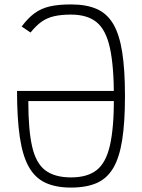

<svg xmlns="http://www.w3.org/2000/svg" viewBox="-20 -834 640 868"><path d="M301 -814Q370 -814 417 -793.5Q464 -773 492 -725.5Q520 -678 532.5 -598Q545 -518 545 -400Q545 -282 532.5 -202Q520 -122 492 -74.5Q464 -27 417 -6.5Q370 14 301 14Q232 14 185 -8Q138 -30 110 -80Q82 -130 69.5 -214.5Q57 -299 57 -423H522V-377H108Q108 -246 125.5 -170.5Q143 -95 185.5 -63.5Q228 -32 301 -32Q375 -32 417 -65Q459 -98 477 -176.5Q495 -255 495 -391Q495 -535 477 -617Q459 -699 417 -733.5Q375 -768 301 -768Q256 -768 224 -760.5Q192 -753 167.5 -735.5Q143 -718 118 -687L78 -714Q106 -752 136 -774Q166 -796 205 -805Q244 -814 301 -814Z"/></svg>

Font: Victor Mono Thin
Style: Regular
Weight: 100
Monospace: yes
Designer: Rune Bjørnerås
Version: Version 1.561;gftools[0.9.30]